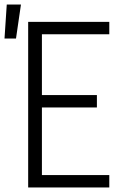

<svg xmlns="http://www.w3.org/2000/svg" viewBox="-51 -832 571 852"><path d="M74 0V-735H434V-680H135V-410H379V-355H135V-55H434V0ZM-31 -661 -21 -812H42L20 -661Z"/></svg>

Font: Iosevka Term Curly Light
Style: Regular
Weight: 300
Designer: Belleve Invis
Foundry: Belleve Invis
Version: Version 32.3.0